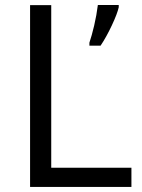

<svg xmlns="http://www.w3.org/2000/svg" viewBox="-20 -734 559 754"><path d="M98.1 0V-713.9H181.2V-75.2H496.1V0ZM331.1 -566.4Q340.3 -593.3 349.9 -634Q359.4 -674.8 364.3 -714.4H446.3V-705.6Q440.9 -680.7 419.4 -634.8Q397.9 -588.9 375 -554.7H331.1Z"/></svg>

Font: f0_52653 
Style: Regular
Weight: 400
Foundry: Ascender Corporation
Version: Version 1.10